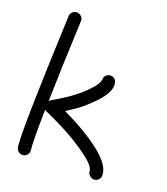

<svg xmlns="http://www.w3.org/2000/svg" viewBox="-134 -806 790 910"><g transform="rotate(20 261.5 -351.0)"><path d="M128.9 -679.7Q118.2 -429.2 114.7 -272.9Q117.7 -275.4 129.4 -282.7Q217.3 -333 267.8 -382.1Q318.4 -431.2 318.4 -454.6Q318.4 -467.8 327.9 -477.1Q337.4 -486.3 350.3 -486.3Q363.3 -486.3 372.6 -477.1Q381.8 -467.8 381.8 -447.3Q381.8 -404.8 316.9 -341.3Q273.9 -299.8 245.4 -281.2Q216.8 -262.7 204.1 -254.4Q324.2 -197.3 399.4 -137.9Q474.6 -78.6 474.6 -27.8Q474.6 -14.6 465.3 -5.4Q456.1 3.9 443.1 3.9Q430.2 3.9 420.7 -5.6Q411.1 -15.1 411.1 -23.4Q411.1 -47.9 368.2 -82Q275.4 -155.3 124 -221.2Q118.2 -223.6 113.3 -228Q109.9 -62 115.2 -25.9Q117.2 -13.2 109.4 -2.4Q101.6 8.3 88.6 10.3Q75.7 12.2 65.2 4.2Q54.7 -3.9 52.7 -16.6Q41 -94.7 65.9 -682.6Q66.4 -695.8 76.2 -704.6Q85.9 -713.4 98.9 -712.9Q111.8 -712.4 120.8 -702.6Q129.9 -692.9 128.9 -679.7Z"/></g></svg>

Font: Chilanka
Style: Regular
Weight: 400
Designer: Santhosh Thottingal <santhosh.thottingal@gmail.com>
Foundry: Swathanthra Malayalam Computing(SMC)
Version: Version 1.3; 20181103